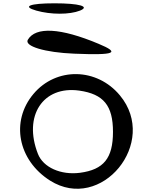

<svg xmlns="http://www.w3.org/2000/svg" viewBox="-20 -1114 856 1159"><path d="M182 -547C43 -382 88 -147 282 -24C591 171 940 -254 704 -538C565 -706 319 -710 182 -547ZM209 -185C119 -414 239 -598 459 -567C605 -546 662 -477 662 -318C662 -159 606 -90 463 -71C348 -56 241 -103 209 -185ZM148 -874C125 -835 252 -797 428 -790C675 -780 709 -794 574 -850C345 -946 195 -954 148 -874ZM199 -1050C287 -1025 400 -1025 463 -1050C525 -1075 459 -1094 309 -1094C159 -1094 111 -1075 199 -1050Z"/></svg>

Font: Venom Sans
Style: Regular
Weight: 400
Version: Version 1.001